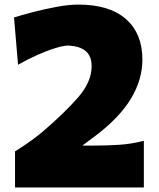

<svg xmlns="http://www.w3.org/2000/svg" viewBox="-20 -822 696 842"><path d="M45.9 0V-158.2Q75.2 -176.3 104.2 -196.5Q133.3 -216.8 162.6 -240.7Q262.2 -325.7 322 -394.3Q381.8 -462.9 381.8 -531.2Q381.8 -576.2 355.7 -598.1Q329.6 -620.1 278.3 -622.1Q258.8 -622.1 222.9 -611.1Q187 -600.1 144 -581.1Q101.1 -562 59.1 -538.1L41.5 -745.6Q76.7 -756.3 126.2 -769.3Q175.8 -782.2 228.5 -792Q281.2 -801.8 324.2 -801.8Q460.9 -801.8 532.7 -738Q604.5 -674.3 604.5 -560.5Q604.5 -472.2 553.2 -387.7Q502 -303.2 391.6 -221.2L341.3 -183.6H394Q448.7 -183.6 502.4 -187Q556.2 -190.4 610.8 -204.6V0Z"/></svg>

Font: Pinar DS4 ExtraBold
Style: Regular
Weight: 800
Designer: Amin Abedi
Version: Version 3.000